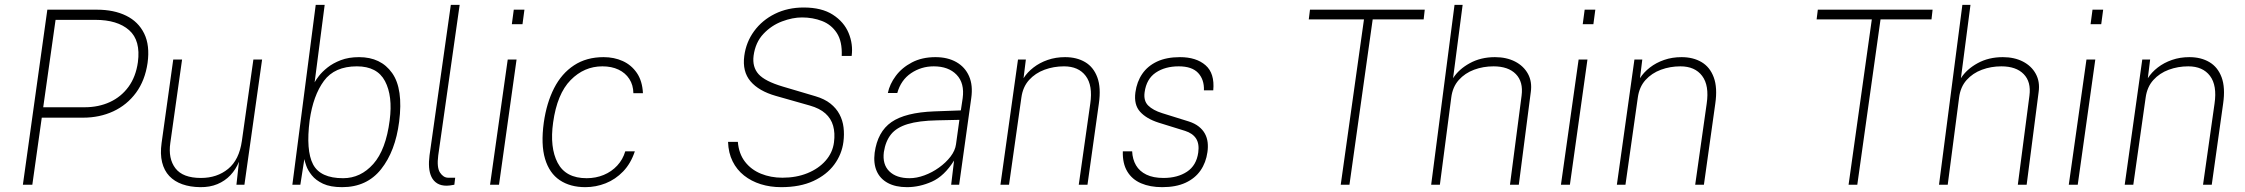

<svg xmlns="http://www.w3.org/2000/svg" viewBox="-20 -763 9272 793"><path d="M74.5 0 175.5 -723H380.5Q450.5 -723 501 -698.2Q551.5 -673.5 575.5 -624.5Q599.5 -575.5 589.5 -503Q579 -430.5 541.8 -380Q504.5 -329.5 448 -303.2Q391.5 -277 323 -277H152.5L113.5 0ZM158.5 -320H329.5Q387 -320 433.8 -341.5Q480.5 -363 510.8 -404.5Q541 -446 549.5 -506Q561.5 -596 513.2 -638.5Q465 -681 373.5 -681H209.5Z M807 10Q765.5 9.5 733 -2Q700.5 -13.5 679.2 -36Q658 -58.5 649.5 -92.8Q641 -127 647.5 -173L695.5 -517H732L683.5 -173Q674 -108 704.5 -68Q735 -28 810 -28Q876.5 -28 922.2 -65.5Q968 -103 979 -181L1026.5 -517H1062.5L989.5 0H956.5L967 -95Q954 -63 931.5 -39.2Q909 -15.5 877.8 -2.5Q846.5 10.5 807 10Z M1393 10Q1344.5 10 1314.2 -4.2Q1284 -18.5 1267.8 -39Q1251.5 -59.5 1245 -78.2Q1238.5 -97 1237 -106L1220.5 0H1187.5L1284 -743H1321L1279.5 -423Q1284 -432 1297 -449Q1310 -466 1332.5 -484Q1355 -502 1387.5 -514.5Q1420 -527 1463 -527Q1553 -527 1599.5 -461.5Q1646 -396 1628.5 -260Q1613 -138.5 1554 -64.2Q1495 10 1393 10ZM1397 -27Q1469.5 -27 1521.8 -85.8Q1574 -144.5 1589.5 -266.5Q1602.5 -366.5 1570.2 -427.8Q1538 -489 1454 -489Q1362 -489 1317.8 -428.8Q1273.5 -368.5 1259 -266.5Q1243 -141.5 1273 -84.2Q1303 -27 1397 -27Z M1825 4Q1801.5 4 1786 -5.5Q1770.5 -15 1762.2 -32Q1754 -49 1752.2 -71.8Q1750.5 -94.5 1754 -121L1842 -743H1878.5L1790 -121Q1783.5 -71 1797.5 -50Q1811.5 -29 1831 -29H1860L1856.5 0Q1847 2 1838.2 3Q1829.5 4 1825 4Z M2004 0 2077 -517H2113.5L2041 0ZM2094 -663 2102 -723H2146L2138 -663Z M2397.5 10Q2335 10 2292 -18.8Q2249 -47.5 2231.2 -106.8Q2213.5 -166 2226 -257Q2237.5 -338 2268.5 -398.8Q2299.5 -459.5 2350.8 -493.2Q2402 -527 2473 -527Q2516.5 -527 2552.2 -510.8Q2588 -494.5 2610.5 -461.5Q2633 -428.5 2635.5 -378H2596Q2595.5 -412 2579.2 -437Q2563 -462 2534.5 -475.5Q2506 -489 2468 -489Q2392.5 -489 2336.8 -432.2Q2281 -375.5 2264.5 -257Q2250 -154 2283.2 -90.5Q2316.5 -27 2403 -27Q2441 -27 2473.5 -40.5Q2506 -54 2529.2 -79Q2552.5 -104 2562.5 -138H2602Q2585.5 -88 2553.8 -55Q2522 -22 2481.5 -6Q2441 10 2397.5 10Z M3206.5 10Q3161.5 10 3122.2 -2.2Q3083 -14.5 3053 -38.2Q3023 -62 3005.8 -96.8Q2988.5 -131.5 2987 -177H3027.5Q3031.5 -128 3057 -95Q3082.5 -62 3123 -45.5Q3163.5 -29 3211.5 -29Q3269 -29 3315 -47.8Q3361 -66.5 3390 -99.5Q3419 -132.5 3424.5 -175Q3429.5 -213.5 3421 -243.5Q3412.5 -273.5 3389 -294.5Q3365.5 -315.5 3325 -327L3184 -367Q3114 -387 3079.8 -427.2Q3045.5 -467.5 3054 -532Q3061.5 -589 3094.5 -634.2Q3127.5 -679.5 3180.5 -705.8Q3233.5 -732 3299.5 -732Q3374 -732 3420 -702.2Q3466 -672.5 3485 -626.5Q3504 -580.5 3497.5 -532H3456.5Q3459 -592 3436.2 -626.8Q3413.5 -661.5 3375.2 -676.2Q3337 -691 3292.5 -691Q3253.5 -691 3209.8 -674.5Q3166 -658 3133 -623Q3100 -588 3092.5 -533Q3086.5 -486.5 3112.8 -457Q3139 -427.5 3213 -405.5L3348 -365.5Q3385.5 -354.5 3409.8 -335.2Q3434 -316 3447.2 -291Q3460.5 -266 3464 -237Q3467.5 -208 3463.5 -177Q3457 -126 3425.8 -83.5Q3394.5 -41 3339.5 -15.5Q3284.5 10 3206.5 10Z M3726 10Q3679 10 3647 -7.2Q3615 -24.5 3601 -56.2Q3587 -88 3592.5 -132Q3604.5 -219 3662 -258.8Q3719.5 -298.5 3838.5 -303L3948.5 -307L3956 -357Q3964.5 -419.5 3931 -454.2Q3897.5 -489 3836.5 -489Q3785 -489 3743 -460.8Q3701 -432.5 3686 -379H3647Q3654.5 -415.5 3679.8 -449.5Q3705 -483.5 3746.5 -505.2Q3788 -527 3843.5 -527Q3894 -527 3930 -506.5Q3966 -486 3982.5 -448.2Q3999 -410.5 3991.5 -358L3941.5 0H3908.5L3920.5 -100Q3880 -35.5 3829 -12.8Q3778 10 3726 10ZM3736.5 -27Q3766 -27 3798 -38.8Q3830 -50.5 3858.2 -70.8Q3886.5 -91 3905.8 -116Q3925 -141 3928.5 -167L3942.5 -268L3851 -266Q3775 -264.5 3729 -250.5Q3683 -236.5 3660.2 -208.2Q3637.5 -180 3630.5 -135Q3624 -84 3653 -55.5Q3682 -27 3736.5 -27Z M4112 0 4184.5 -517H4217L4207.5 -440Q4223 -464.5 4248.5 -484.2Q4274 -504 4307.2 -515.5Q4340.5 -527 4379 -527Q4427 -527 4461.8 -506.5Q4496.5 -486 4512.2 -443.5Q4528 -401 4518.5 -335L4471.5 0H4435.5L4483 -335Q4494 -410 4464.2 -449.5Q4434.5 -489 4374.5 -489Q4332 -489 4294 -475Q4256 -461 4230.2 -432.5Q4204.5 -404 4198.5 -360L4147.5 0Z M4780 10Q4730 10 4692.8 -6Q4655.5 -22 4635.8 -55Q4616 -88 4617.5 -138H4656Q4657.5 -105 4672 -80.2Q4686.5 -55.5 4714.8 -41.8Q4743 -28 4785.5 -28Q4843.5 -28 4882.5 -53.8Q4921.5 -79.5 4929 -133Q4934 -169 4920 -190.8Q4906 -212.5 4874.5 -222.5L4765 -256.5Q4715 -272.5 4688.8 -301.5Q4662.5 -330.5 4669.5 -382Q4675.5 -425.5 4697.8 -458Q4720 -490.5 4759 -508.8Q4798 -527 4853.5 -527Q4921 -527 4959.2 -493.5Q4997.5 -460 4991 -390H4952.5Q4954 -434.5 4928.5 -461.8Q4903 -489 4848.5 -489Q4792 -489 4753.5 -463Q4715 -437 4707.5 -382Q4702.5 -347 4722.2 -327.2Q4742 -307.5 4780.5 -295.5L4889.5 -261.5Q4914.5 -253.5 4931 -240.5Q4947.5 -227.5 4956.5 -211Q4965.5 -194.5 4967.8 -175Q4970 -155.5 4967 -135Q4961 -91.5 4938.5 -59Q4916 -26.5 4876.5 -8.2Q4837 10 4780 10Z M5517.5 0 5613.5 -683H5385.5L5390.5 -723H5864.5L5860 -683H5649.5L5553.5 0Z M5891 0 5987.5 -743H6021L5981.5 -440Q6005 -477 6050.5 -502Q6096 -527 6154.5 -527Q6202 -527 6237.5 -508.8Q6273 -490.5 6290.8 -458Q6308.5 -425.5 6302.5 -383L6253 0H6216.5L6264.5 -368Q6272 -425 6240.8 -457Q6209.5 -489 6148.5 -489Q6106 -489 6068.2 -475Q6030.5 -461 6005 -432.5Q5979.5 -404 5974 -360L5927 0Z M6427 0 6500 -517H6536.5L6464 0ZM6517 -663 6525 -723H6569L6561 -663Z M6658 0 6730.5 -517H6763L6753.5 -440Q6769 -464.5 6794.5 -484.2Q6820 -504 6853.2 -515.5Q6886.5 -527 6925 -527Q6973 -527 7007.8 -506.5Q7042.5 -486 7058.2 -443.5Q7074 -401 7064.5 -335L7017.5 0H6981.5L7029 -335Q7040 -410 7010.2 -449.5Q6980.5 -489 6920.5 -489Q6878 -489 6840 -475Q6802 -461 6776.2 -432.5Q6750.5 -404 6744.5 -360L6693.5 0Z M7615 0 7711 -683H7483L7488 -723H7962L7957.5 -683H7747L7651 0Z M7988.5 0 8085 -743H8118.5L8079 -440Q8102.5 -477 8148 -502Q8193.5 -527 8252 -527Q8299.5 -527 8335 -508.8Q8370.5 -490.5 8388.2 -458Q8406 -425.5 8400 -383L8350.5 0H8314L8362 -368Q8369.5 -425 8338.2 -457Q8307 -489 8246 -489Q8203.5 -489 8165.8 -475Q8128 -461 8102.5 -432.5Q8077 -404 8071.5 -360L8024.5 0Z M8524.5 0 8597.5 -517H8634L8561.5 0ZM8614.5 -663 8622.5 -723H8666.5L8658.5 -663Z M8755.5 0 8828 -517H8860.5L8851 -440Q8866.5 -464.5 8892 -484.2Q8917.5 -504 8950.8 -515.5Q8984 -527 9022.5 -527Q9070.5 -527 9105.2 -506.5Q9140 -486 9155.8 -443.5Q9171.5 -401 9162 -335L9115 0H9079L9126.5 -335Q9137.5 -410 9107.8 -449.5Q9078 -489 9018 -489Q8975.5 -489 8937.5 -475Q8899.5 -461 8873.8 -432.5Q8848 -404 8842 -360L8791 0Z"/></svg>

Font: Public Sans Thin Thin
Style: Italic
Weight: 250
Italic angle: -8°
Version: Version 2.001